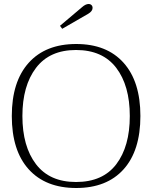

<svg xmlns="http://www.w3.org/2000/svg" viewBox="-20 -930 761 960"><path d="M280 -801 390 -894Q408 -910 423 -910Q432 -910 437.5 -904.5Q443 -899 443 -891Q443 -874 421 -861L291 -786ZM39 -350Q39 -522 123.5 -616Q208 -710 361 -710Q514 -710 598 -616Q682 -522 682 -350Q682 -177 598 -83.5Q514 10 361 10Q208 10 123.5 -83.5Q39 -177 39 -350ZM629 -350Q629 -502 561 -591Q493 -680 360 -680Q228 -680 160 -590.5Q92 -501 92 -350Q92 -198 160 -109Q228 -20 360 -20Q494 -20 561.5 -109Q629 -198 629 -350Z"/></svg>

Font: Taviraj ExtraLight
Style: Regular
Weight: 200
Designer: Katatrad Team
Foundry: CadsonDemak
Version: Version 1.030